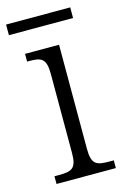

<svg xmlns="http://www.w3.org/2000/svg" viewBox="-112 -719 498 769"><g transform="rotate(-15 137.0 -334.5)"><path d="M-6 -625H260V-669H-6ZM24 0H270V-32H253C198 -32 178 -39 178 -105V-536H37V-504H46C96 -504 116 -496 116 -432V-103C116 -39 95 -32 42 -32H24Z"/></g></svg>

Font: Noto Serif Bengali SemiCondensed Light
Style: Regular
Weight: 300
Width: 4
Designer: Juan Bruce, Universal Thirst, Indian Type Foundry and the Monotype Design Team.
Foundry: Monotype Imaging Inc.
Version: Version 2.003